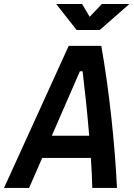

<svg xmlns="http://www.w3.org/2000/svg" viewBox="-48 -918 654 938"><path d="M-28.3 0H94.2L158.2 -146.5H396C399.4 -94.7 401.9 -45.4 402.8 0H523.4C513.7 -210.9 484.9 -481 446.8 -693.8H287.6ZM205.1 -254.9 342.3 -569.8H355.5C366.7 -476.6 378.9 -364.7 387.7 -254.9ZM326.2 -771.5H439.5L584 -898.4H449.7L390.1 -835.9L353 -898.4H226.6Z"/></svg>

Font: Cascadia Mono SemiBold
Style: Italic
Weight: 600
Italic angle: -10°
Monospace: yes
Designer: Aaron Bell
Foundry: Saja Typeworks
Version: Version 2404.023